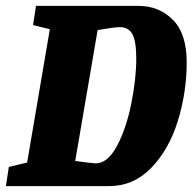

<svg xmlns="http://www.w3.org/2000/svg" viewBox="-39 -631 655 651"><path d="M594 -420Q594 -318 564 -221Q534 -124 474 -62Q414 0 331 0H-19L-9 -65L53 -80L130 -532L73 -546L83 -611H431Q500 -611 547 -564Q594 -517 594 -420ZM423 -433Q423 -491 410 -515Q397 -539 367 -539Q350 -539 292 -529L216 -85Q278 -77 285 -77Q326 -77 357.5 -136Q389 -195 406 -279Q423 -363 423 -433Z"/></svg>

Font: Grenze ExtraBold
Style: Italic
Weight: 800
Italic angle: -10°
Designer: Renata Polastri
Foundry: Omnibus-Type
Version: Version 1.002; ttfautohint (v1.8)